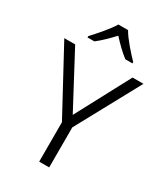

<svg xmlns="http://www.w3.org/2000/svg" viewBox="-227 -1046 1000 1147"><g transform="rotate(30 273.0 -473.0)"><path d="M306 -946H239C214 -902 155 -836 118 -796V-787H165C201 -814 239 -852 272 -888C305 -852 344 -813 379 -787H428V-796C390 -835 330 -902 306 -946ZM273 -342 75 -714H0L239 -272V0H308V-276L546 -714H471Z"/></g></svg>

Font: Noto Sans Thaana Light
Style: Regular
Weight: 300
Designer: David Williams
Foundry: Google Inc.
Version: Version 3.001